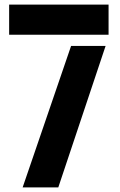

<svg xmlns="http://www.w3.org/2000/svg" viewBox="-20 -820 525 840"><path d="M20 -668V-800H455V-668ZM79 0 291 -619H442L235 0Z"/></svg>

Font: Big Shoulders Stencil Display Black
Style: Regular
Weight: 900
Designer: Patric King
Foundry: XO Type Co
Version: Version 1.000